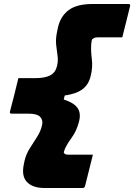

<svg xmlns="http://www.w3.org/2000/svg" viewBox="-20 -780 672 961"><path d="M374 -166Q362 -123 340.5 -93.5Q319 -64 307 -40Q305 -35 303 -29.5Q301 -24 299 -18Q302 -6 319 -6H445L406 150Q404 161 393 161H203Q143 161 114.5 130.5Q86 100 100 39L103 24Q111 -9 129 -37.5Q147 -66 165 -94Q183 -122 190 -151Q197 -177 182 -194Q167 -211 124 -211H38Q27 -211 30 -222Q41 -264 51.5 -305.5Q62 -347 72 -389H159Q204 -389 230.5 -402.5Q257 -416 265 -448Q272 -475 268 -501Q264 -527 261 -556.5Q258 -586 266 -623L271 -646Q284 -700 324.5 -730Q365 -760 444 -760H623Q634 -760 631 -749Q621 -709 611.5 -670.5Q602 -632 592 -593H468Q449 -593 440 -581Q439 -577 438.5 -572.5Q438 -568 437 -564Q434 -527 439.5 -485.5Q445 -444 434 -400Q424 -357 393 -333.5Q362 -310 304 -302L299 -282Q352 -265 369.5 -237.5Q387 -210 374 -166Z"/></svg>

Font: Recursive Sn Lnr St Blk
Style: Italic
Weight: 900
Italic angle: -15°
Version: Version 1.079;hotconv 1.0.112;makeotfexe 2.5.65598; ttfautoh